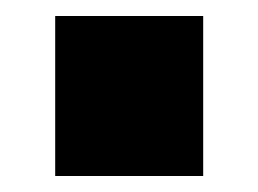

<svg xmlns="http://www.w3.org/2000/svg" viewBox="-20 -346 322 240"><path d="M49 -326H234V-126H49Z"/></svg>

Font: Cairo Black
Style: Regular
Weight: 900
Designer: Mohamed Gaber, the designers of Titillium
Foundry: Kief Type Foundry
Version: Version 2.009; ttfautohint (v1.5.33-1714) -l 8 -r 50 -G 200 